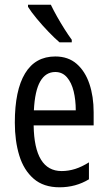

<svg xmlns="http://www.w3.org/2000/svg" viewBox="-20 -786 458 816"><path d="M215 -546Q270 -546 306 -514.5Q342 -483 360 -429.5Q378 -376 378 -309V-253H123Q126 -59 242 -59Q271 -59 299.5 -68Q328 -77 358 -96V-24Q302 10 233 10Q165 10 123 -26.5Q81 -63 62 -125Q43 -187 43 -265Q43 -402 86.5 -474Q130 -546 215 -546ZM215 -480Q174 -480 151 -440Q128 -400 124 -317H302Q302 -361 293 -398Q284 -435 264.5 -457.5Q245 -480 215 -480ZM196 -766Q207 -743 222.5 -715.5Q238 -688 254.5 -662Q271 -636 285 -617V-606H233Q213 -623 186.5 -650.5Q160 -678 136 -707Q112 -736 99 -757V-766Z"/></svg>

Font: Noto Sans Malayalam ExtraCondensed
Style: Regular
Weight: 400
Width: 2
Designer: Jelle Bosma - Monotype Design Team
Foundry: Monotype Imaging Inc.
Version: Version 2.104; ttfautohint (v1.8.4.7-5d5b)